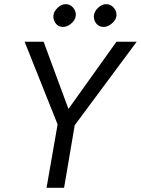

<svg xmlns="http://www.w3.org/2000/svg" viewBox="-20 -900 675 920"><path d="M236 -826Q238 -846 257 -863.5Q276 -881 297 -880Q318 -879 331.5 -862Q345 -845 343 -824Q341 -804 321 -787Q301 -770 280 -771Q258 -772 246 -789Q234 -806 236 -826ZM430 -826Q432 -846 451 -863.5Q470 -881 491 -880Q512 -879 526 -862Q540 -845 538 -824Q536 -804 515.5 -787Q495 -770 474 -771Q452 -772 440 -789Q428 -806 430 -826ZM538 -700H635L338 -300L287 0H203L256 -304L98 -700H189L308 -378Z"/></svg>

Font: Von Book
Style: Italic
Weight: 400
Version: Version 4.000; ttfautohint (v1.8.4.7-5d5b)